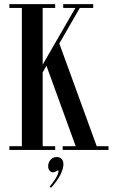

<svg xmlns="http://www.w3.org/2000/svg" viewBox="-20 -720 556 922"><path d="M264.8 -511.1 363.3 -682H427.5V-700H283.5V-682H342.1L185 -409.7V-682H245V-700H25V-682H85V-18H25V0H245V-18H185V-372.9L203.1 -404.2L343.5 -18H281V0H501V-18H444.4ZM251.9 34C225.6 34 211.2 58 211.2 78.3C211.2 95.7 222.2 107.7 235.2 107.7C239.6 107.7 244.2 106.3 248.6 103.3C252.2 101 254.9 98 257.9 98C259.6 98 260.9 99.7 260.9 102.3C260.9 119.7 236.1 156.2 218.6 175.7L224.9 181.7C264.2 139.8 284.6 98 284.6 67.7C284.6 47.3 271.6 34 251.9 34Z"/></svg>

Font: Picaflor 24 pt
Style: Regular
Weight: 400
Designer: Ariel Martín Pérez
Foundry: Tunera Type Foundry
Version: Version 1.000;hotconv 1.0.109;makeotfexe 2.5.65596